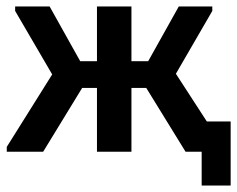

<svg xmlns="http://www.w3.org/2000/svg" viewBox="-20 -471 736 596"><path d="M606 0H556L434 -198H388V0H281V-198H235L114 0H1V-15L142 -240L27 -437V-451H134L229 -281H281V-451H388V-281H440L535 -451H639V-437L526 -242L622 -94H696V105H606Z"/></svg>

Font: Tilda Sans Semibold
Style: Regular
Weight: 600
Designer: ParaType Ltd
Foundry: ParaType Ltd
Version: Version 1.009